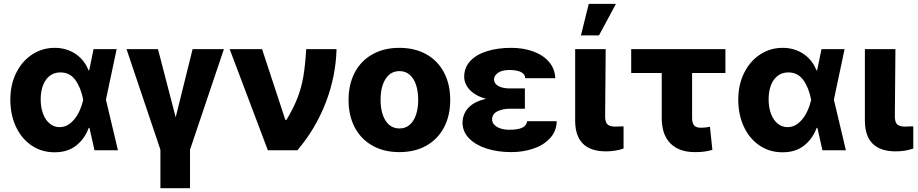

<svg xmlns="http://www.w3.org/2000/svg" viewBox="-20 -788 4814 1007"><path d="M34.2 -265.6Q34.2 -344.2 65.2 -406.2Q96.2 -468.3 149.4 -502.7Q202.6 -537.1 266.6 -537.1Q328.6 -537.1 375.7 -505.6Q422.9 -474.1 444.3 -418.9H447.8L470.7 -530.3H591.8L535.6 -265.1L598.6 0H475.6L449.2 -117.2H445.3Q423.8 -59.1 378.7 -23.9Q333.5 11.2 265.6 10.7Q199.2 10.7 146.5 -24.4Q93.8 -59.6 64 -122.6Q34.2 -185.5 34.2 -265.6ZM293 -121.1Q324.2 -121.1 349.6 -142.1Q375 -163.1 391.8 -195.8Q408.7 -228.5 416 -263.7L416.5 -265.1L416 -266.6Q404.3 -327.6 375.5 -367.9Q346.7 -408.2 296.9 -408.2Q264.2 -408.2 241 -390.4Q217.8 -372.6 205.6 -340.6Q193.4 -308.6 193.4 -266.6Q193.4 -224.6 205.8 -191.4Q218.3 -158.2 241 -139.6Q263.7 -121.1 293 -121.1Z M808.6 -530.3 901.4 -172.9 990.2 -530.3H1154.3L976.6 -2.9V199.2H821.3V-2.9L643.6 -530.3Z M1184.6 -530.3H1354.5L1476.6 -159.2H1482.4Q1519.5 -220.7 1540.5 -275.1Q1561.5 -329.6 1571.3 -388.4Q1581.1 -447.3 1585.9 -530.3H1745.1Q1741.2 -387.2 1688.7 -250.5Q1636.2 -113.8 1540 0H1384.8Z M1808.1 -263.7Q1808.1 -345.2 1840.3 -407Q1872.6 -468.8 1932.9 -502.9Q1993.2 -537.1 2074.7 -537.1Q2156.2 -537.1 2216.6 -502.9Q2276.9 -468.8 2309.1 -407Q2341.3 -345.2 2341.3 -263.7Q2341.3 -182.1 2309.1 -120.4Q2276.9 -58.6 2216.6 -24.4Q2156.2 9.8 2074.7 9.8Q1993.2 9.8 1932.9 -24.4Q1872.6 -58.6 1840.3 -120.4Q1808.1 -182.1 1808.1 -263.7ZM2173.3 -264.6Q2173.3 -309.1 2161.9 -343.3Q2150.4 -377.4 2128.4 -396.2Q2106.4 -415 2075.7 -415Q2028.3 -415 2002.2 -374Q1976.1 -333 1976.1 -264.6Q1976.1 -196.3 2002.2 -155.3Q2028.3 -114.3 2075.7 -114.3Q2106.4 -114.3 2128.4 -133.1Q2150.4 -151.9 2161.9 -186Q2173.3 -220.2 2173.3 -264.6Z M2529.3 -269.5Q2474.6 -284.7 2444.6 -315.9Q2414.6 -347.2 2414.6 -385.7Q2414.6 -433.6 2446.3 -467.8Q2478 -502 2533.9 -519.5Q2589.8 -537.1 2661.6 -537.1Q2725.1 -537.1 2777.1 -518.1Q2829.1 -499 2859.9 -462.9Q2890.6 -426.8 2892.1 -377.9H2734.9Q2733.4 -400.4 2711.4 -410.6Q2689.5 -420.9 2651.9 -420.9Q2613.3 -420.9 2592.5 -406.5Q2571.8 -392.1 2570.8 -371.1Q2571.8 -349.1 2594 -336.7Q2616.2 -324.2 2654.8 -324.2H2732.9V-217.8H2654.8Q2616.2 -217.8 2588.6 -204.1Q2561 -190.4 2561 -161.1Q2561 -147 2571.5 -134.8Q2582 -122.6 2602.8 -115Q2623.5 -107.4 2651.9 -107.4Q2697.3 -107.4 2719.7 -118.7Q2742.2 -129.9 2744.6 -152.3H2899.9Q2898.9 -100.6 2865.7 -64Q2832.5 -27.3 2778.3 -8.8Q2724.1 9.8 2661.6 9.8Q2589.8 9.8 2531.7 -9Q2473.6 -27.8 2439.9 -62.7Q2406.2 -97.7 2405.8 -144.5Q2406.7 -191.4 2437.7 -223.9Q2468.8 -256.3 2529.3 -269.5Z M3156.7 -530.3 3153.8 -175.8Q3154.3 -146 3166.7 -135Q3179.2 -124 3208.5 -124Q3228 -124 3234.9 -125H3250.5V-8.8Q3206.5 5.9 3158.7 5.9Q2998 5.9 2996.6 -153.3V-530.3ZM3067.9 -767.6H3210.4L3121.6 -602.5H3026.9Z M3784.7 -405.3H3609.9V-169.9Q3609.9 -142.6 3620.6 -130.4Q3631.3 -118.2 3653.8 -118.2Q3669.4 -118.2 3680.7 -119.6Q3691.9 -121.1 3703.6 -123L3716.3 -2Q3694.3 4.4 3673.8 7.1Q3653.3 9.8 3624.5 9.8Q3541.5 9.8 3496.1 -35.9Q3450.7 -81.5 3450.7 -168.9V-405.3H3290.5V-530.3H3784.7Z M3852.1 -265.6Q3852.1 -344.2 3883.1 -406.2Q3914.1 -468.3 3967.3 -502.7Q4020.5 -537.1 4084.5 -537.1Q4146.5 -537.1 4193.6 -505.6Q4240.7 -474.1 4262.2 -418.9H4265.6L4288.6 -530.3H4409.7L4353.5 -265.1L4416.5 0H4293.5L4267.1 -117.2H4263.2Q4241.7 -59.1 4196.5 -23.9Q4151.4 11.2 4083.5 10.7Q4017.1 10.7 3964.4 -24.4Q3911.6 -59.6 3881.8 -122.6Q3852.1 -185.5 3852.1 -265.6ZM4110.8 -121.1Q4142.1 -121.1 4167.5 -142.1Q4192.9 -163.1 4209.7 -195.8Q4226.6 -228.5 4233.9 -263.7L4234.4 -265.1L4233.9 -266.6Q4222.2 -327.6 4193.4 -367.9Q4164.6 -408.2 4114.7 -408.2Q4082 -408.2 4058.8 -390.4Q4035.6 -372.6 4023.4 -340.6Q4011.2 -308.6 4011.2 -266.6Q4011.2 -224.6 4023.7 -191.4Q4036.1 -158.2 4058.8 -139.6Q4081.5 -121.1 4110.8 -121.1Z M4676.3 -530.3 4673.3 -175.8Q4673.8 -146 4686.3 -135Q4698.7 -124 4728 -124Q4747.6 -124 4754.4 -125H4770V-8.8Q4726.1 5.9 4678.2 5.9Q4517.6 5.9 4516.1 -153.3V-530.3Z"/></svg>

Font: Pretendard GOV ExtraBold
Style: Regular
Weight: 800
Designer: Base glyphs from Inter by Rasmus Andersson; Hangeul glyphs from Noto Sans CJK(Source Han Sans) by Jang Soo-young and Kan
Foundry: Kil Hyung-jin
Version: Version 1.309